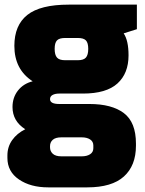

<svg xmlns="http://www.w3.org/2000/svg" viewBox="-20 -559 626 829"><path d="M571 -433 514 -415Q535 -384 535 -320Q535 -242 487 -198.5Q439 -155 338 -155H236Q218 -155 207 -149Q196 -143 196 -131Q196 -110 236 -110H366Q463 -110 515 -70.5Q567 -31 567 61V70Q567 156 515 203Q463 250 357 250H188Q112 250 62 216Q12 182 12 123V112Q12 75 32.5 46Q53 17 89 -1Q34 -36 34 -97Q34 -138 57.5 -168Q81 -198 121 -208Q42 -259 42 -361Q42 -450 98 -494.5Q154 -539 277 -539H571ZM361 -348Q361 -374 351 -384.5Q341 -395 316 -395H261Q236 -395 226 -384.5Q216 -374 216 -348Q216 -322 226 -310.5Q236 -299 261 -299H316Q341 -299 351 -310.5Q361 -322 361 -348ZM245 34Q220 34 208 44.5Q196 55 196 72V77Q196 94 208 105Q220 116 245 116H333Q355 116 369 107Q383 98 383 81V69Q383 52 369 43Q355 34 333 34Z"/></svg>

Font: Exo Black
Style: Regular
Weight: 900
Designer: Natanael Gama
Foundry: Natanael Gama
Version: Version 1.500; ttfautohint (v1.6)